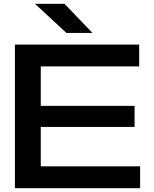

<svg xmlns="http://www.w3.org/2000/svg" viewBox="-20 -983 806 1003"><path d="M683 -430V-320H159V-430ZM193 -375V-40L130 -114H712V0H58V-375V-750H707V-636H130L193 -710ZM317 -963 463 -811H327L163 -963Z"/></svg>

Font: Bounded
Style: Regular
Weight: 400
Designer: Vlad Churkin
Version: Version 1.0